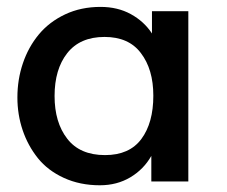

<svg xmlns="http://www.w3.org/2000/svg" viewBox="-20 -534 667 565"><path d="M289.1 -77.6Q360.8 -77.6 396 -125Q431.2 -172.4 431.2 -252.4Q431.2 -330.1 394.5 -377.9Q358.9 -425.3 287.6 -425.3Q215.3 -425.3 177.7 -377.4Q140.6 -330.1 140.6 -251.5Q140.6 -173.8 177.7 -126Q214.8 -77.6 289.1 -77.6ZM273.9 11.2Q215.3 11.2 168 -10.5Q120.6 -32.2 91.3 -68.8Q62 -105.5 46.6 -151.1Q31.2 -196.8 31.2 -247.1Q31.2 -300.3 47.4 -347.9Q63.5 -395.5 94.2 -432.6Q125 -469.7 171.6 -491.7Q218.3 -513.7 275.9 -513.7Q326.2 -513.7 365 -492.4Q403.8 -471.2 427.2 -435.5V-501H534.2V0H425.3V-75.2Q402.8 -35.6 363.5 -12.2Q324.2 11.2 273.9 11.2Z"/></svg>

Font: Ride Light
Style: Bold
Weight: 600
Version: Version 3.000